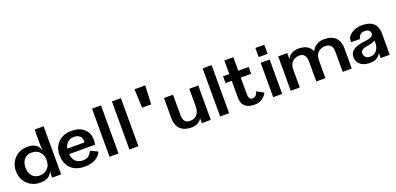

<svg xmlns="http://www.w3.org/2000/svg" viewBox="6 -1585 5102 2476"><g transform="rotate(-20 2556.5 -347.5)"><path d="M554.9 0H431.2V-41.9L449.5 -238L431.2 -444.9V-660H554.9ZM267.1 8.6Q192.9 8.6 137.4 -25.2Q81.9 -58.9 51.2 -114.9Q20.5 -170.9 20.5 -238Q20.5 -305.7 51.2 -361.2Q81.9 -416.7 137.4 -449.9Q192.9 -483.2 267.1 -483.2Q321.3 -483.2 357.6 -466.4Q393.9 -449.7 414.9 -417.7Q436 -385.7 445.7 -340.3Q455.5 -294.9 455.5 -238Q455.5 -181.1 447.2 -135.2Q438.9 -89.3 418.2 -57.2Q397.5 -25.1 360.8 -8.3Q324.1 8.6 267.1 8.6ZM289.4 -80.2Q334 -80.2 368.4 -98.5Q402.7 -116.8 422.2 -151.7Q441.7 -186.5 441.7 -238Q441.7 -286.9 422.9 -321.5Q404.1 -356.2 370.2 -375.2Q336.2 -394.3 289.2 -394.3Q246.7 -394.3 216 -374.6Q185.3 -355 168.8 -319.5Q152.3 -284 152.3 -238Q152.3 -192.6 168.9 -156.6Q185.5 -120.6 216.8 -100.4Q248 -80.2 289.4 -80.2Z M732 -284.5H978.3Q979.7 -290.6 980 -296Q980.3 -301.4 980.3 -307.1Q980.3 -335 967.5 -355.2Q954.8 -375.3 930.7 -386.9Q906.7 -398.4 871.3 -398.4Q836.9 -398.4 807 -381.6Q777.1 -364.9 758.7 -329.9Q740.3 -294.9 740.8 -240.9Q740.5 -185.9 756.9 -148.4Q773.4 -110.9 805.8 -92Q838.2 -73 884.9 -73Q918.1 -73 941.9 -84.3Q965.7 -95.6 981.5 -115.6Q997.3 -135.6 1007.6 -160.2L1107.5 -111.9Q1090.6 -70.7 1055.9 -43.4Q1021.1 -16.1 975.4 -2.3Q929.7 11.4 877.4 11.4Q802.9 11.4 744.9 -16.5Q686.9 -44.4 653.4 -100.6Q620 -156.7 620 -240.2Q620 -315.8 652 -369.7Q684 -423.7 740.1 -453Q796.2 -482.4 868.1 -482.4Q977 -482.4 1040.5 -426.3Q1103.9 -370.2 1103.9 -274.4Q1103.9 -259.3 1102.2 -243.3Q1100.4 -227.3 1096.7 -209.9H728.7Z M1219 0V-660H1342.3V0Z M1492 0V-660H1615.3V0Z M1829.7 -450.7 1819.3 -707.3H1966L1955.1 -450.7Z M2346 7Q2283.2 7 2242.4 -11.1Q2201.6 -29.1 2178.7 -58.3Q2155.8 -87.5 2146.8 -122.7Q2137.9 -157.9 2137.9 -192.7V-472H2262V-192.5Q2262 -158.4 2271 -132.9Q2279.9 -107.5 2300.5 -93.4Q2321.1 -79.4 2356.4 -79.4Q2378.1 -79.4 2400.4 -85.8Q2422.7 -92.2 2441.4 -108.6Q2460.2 -125.1 2472.5 -155.3Q2484.9 -185.4 2485.7 -233.1V-472H2608.7V-0.2H2485.7V-65.7Q2472.6 -43.1 2452 -26.7Q2431.3 -10.4 2404.3 -1.7Q2377.3 7 2346 7Z M2737 0V-660H2860.3V0Z M3211.6 8.5Q3145.7 8.5 3106.3 -13Q3066.9 -34.4 3051 -70.2Q3035 -105.9 3035 -148.6V-380.7H2949.2V-474.6H3035V-660H3158.5V-474.6H3301.6V-380.7H3158.5V-151.6Q3158.5 -113.9 3172.1 -94.8Q3185.7 -75.8 3211.6 -75.8Q3237.6 -75.8 3256.9 -94.7Q3276.2 -113.7 3284.7 -146.8L3378.6 -93.1Q3366.2 -68.9 3343.9 -45.6Q3321.7 -22.2 3289.5 -6.9Q3257.3 8.5 3211.6 8.5Z M3465 0V-472H3588.3V0ZM3466 -550.3V-674.6H3588.3V-550.3Z M3980.6 -478Q4041.7 -478 4081.3 -460.5Q4120.9 -443 4142.8 -413.5Q4164.7 -383.9 4173.4 -349.4Q4182.1 -314.8 4182.1 -278.7V-0.2H4056.9V-278.7Q4056.9 -313.7 4046.6 -338.2Q4036.3 -362.7 4016.4 -376.3Q3996.5 -389.9 3966.1 -389.9Q3941.7 -389.9 3917.5 -382.3Q3893.3 -374.7 3873.5 -357.5Q3853.6 -340.3 3841.8 -313.3Q3830 -286.3 3830 -247.2V-0.2H3705.9V-472H3830V-382.7Q3838.8 -413.8 3861.9 -434.5Q3884.9 -455.1 3916.5 -466.6Q3948 -478 3980.6 -478ZM4333.5 -478Q4397.9 -478 4438.5 -460.5Q4479.2 -443 4502.3 -413.5Q4525.5 -383.9 4534.7 -349.4Q4543.9 -314.8 4543.9 -278.7V-0.2H4419V-278.7Q4419 -313.7 4408.6 -338.2Q4398.3 -362.7 4376.1 -376.3Q4354 -389.9 4318.1 -389.9Q4294.5 -389.9 4270 -382.3Q4245.5 -374.7 4225.6 -357.5Q4205.7 -340.3 4193.9 -313.3Q4182.1 -286.3 4182.1 -247.2L4135.3 -292.9Q4140.3 -327.1 4155.1 -360.2Q4169.9 -393.3 4193.7 -419.8Q4217.5 -446.4 4252.3 -462.2Q4287.1 -478 4333.5 -478Z M4793.7 12.2Q4733.5 12.2 4693.8 -6.8Q4654.1 -25.7 4634 -58.4Q4614 -91.1 4614 -131.6Q4614 -169.3 4634 -198.3Q4653.9 -227.3 4700.1 -246.9Q4746.3 -266.5 4823.5 -273.9Q4856.9 -277.3 4883.2 -284.7Q4909.5 -292.2 4924.6 -305.3Q4939.7 -318.3 4939.7 -338.5Q4939.7 -367.2 4920.2 -382.7Q4900.6 -398.2 4865.4 -398.2Q4831.1 -398.2 4812.6 -386.2Q4794.1 -374.2 4786.6 -358.4Q4779.1 -342.6 4777.9 -330.9Q4777.7 -327.7 4777.5 -325.5Q4777.3 -323.3 4778.4 -321.6L4654.7 -322.6Q4653.2 -329.7 4652.3 -335.9Q4651.4 -342.1 4651.6 -348.5Q4653.3 -385.1 4681.8 -414.8Q4710.3 -444.5 4756.1 -462.5Q4801.9 -480.4 4855.7 -480.4Q4928.1 -480.4 4969.7 -460.8Q5011.4 -441.3 5032.1 -411.1Q5052.7 -380.9 5058.6 -347.2Q5064.5 -313.5 5064.5 -285.5V0H4940.7V-67.7Q4921.4 -33 4885.3 -10.4Q4849.2 12.2 4793.7 12.2ZM4819.1 -62.7Q4844.4 -62.7 4867.1 -72.2Q4889.9 -81.7 4906.9 -100.2Q4923.9 -118.7 4933.5 -146.6Q4943.1 -174.5 4943.1 -212.6V-238.5Q4921.1 -225.7 4893.6 -217.9Q4866 -210.1 4832.1 -205.9Q4789.7 -200 4763.5 -184Q4737.4 -168 4737.4 -136Q4737.4 -118.5 4745.6 -102.1Q4753.9 -85.7 4771.8 -74.2Q4789.8 -62.7 4819.1 -62.7Z"/></g></svg>

Font: Panamera Thin
Style: Regular
Weight: 100
Designer: Bastien Sozeau
Foundry: NBR — Bastien Sozeau
Version: Version 3.003;gftools[0.9.33]